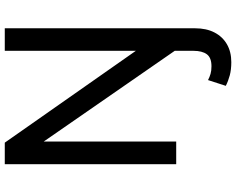

<svg xmlns="http://www.w3.org/2000/svg" viewBox="-110 -630 965 784"><g transform="rotate(-90 372.0 -237.5)"><path d="M566 7 186.5 -541V0H94V-700H182L566 -152ZM510.5 225Q480.5 225 457 218.8Q433.5 212.5 414 202.5L437.5 130Q450 136.5 462.8 140.2Q475.5 144 494 144Q529 144 543 125Q557 106 557 70V-700H649V77Q649 123 632 156Q615 189 584 207Q553 225 510.5 225Z"/></g></svg>

Font: Geologica Thin Roman Light
Style: Regular
Weight: 300
Version: Version 1.010;gftools[0.9.28]